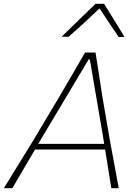

<svg xmlns="http://www.w3.org/2000/svg" viewBox="-41 -989 729 1009"><path d="M-21 0Q15 -58.5 54.5 -122.2Q94 -186 129 -243L275 -488Q312 -551 343 -604.2Q374 -657.5 406 -713H461Q469.5 -660 478 -605Q486.5 -550 496 -487L538 -243Q549.5 -182.5 561 -119.5Q572.5 -56.5 583 0H544Q536.5 -48 528 -100Q519.5 -152 511.5 -203H143Q113.5 -152.5 83.2 -101.2Q53 -50 24 0ZM185 -275Q173.5 -255 160.5 -233H506.5Q503 -255 500 -274L431 -677H425ZM583 -794Q558 -831.5 532.2 -869.2Q506.5 -907 482 -945Q442.5 -907 402.5 -870.2Q362.5 -833.5 320 -796H283Q328.5 -840.5 372.2 -883Q416 -925.5 461 -969H506Q532.5 -926.5 559.8 -882.2Q587 -838 613 -795Z"/></svg>

Font: Commissioner Loud Thin
Style: Italic
Weight: 100
Italic angle: -12°
Designer: Kostas Bartsokas
Foundry: Kostas Bartsokas
Version: Version 1.000; ttfautohint (v1.8.3)